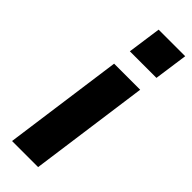

<svg xmlns="http://www.w3.org/2000/svg" viewBox="-255 -782 802 802"><g transform="rotate(45 146.0 -381.0)"><path d="M104 -530 31 0H185L258 -530ZM135 -762 114 -613H271L292 -762Z"/></g></svg>

Font: Cheyenne Sans
Style: Bold Italic
Weight: 700
Italic angle: -8.13011°
Designer: The Public Sans project authors (U.S. Web Design System), Libre Franklin designed by Pablo Impallari and Rodrigo Fuenzal
Foundry: The Cheyenne Sans Project Authors
Version: Version 2.007